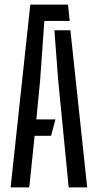

<svg xmlns="http://www.w3.org/2000/svg" viewBox="-20 -820 428 840"><path d="M26.5 0 112.5 -800H277.5L285 -728.5H174L155.5 -468L139 -297.5H222.5L203.5 -226H131.5L108 0ZM280.5 0 234.5 -469.5 218 -687.5H288L361.5 0Z"/></svg>

Font: Big Shoulders Stencil Text Thin
Style: Regular
Weight: 400
Version: Version 2.001